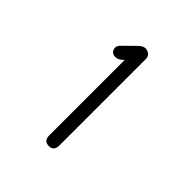

<svg xmlns="http://www.w3.org/2000/svg" viewBox="-183 -803 943 943"><g transform="rotate(45 289.0 -331.0)"><path d="M262.7 -555.7 254.9 -548.8Q238.3 -533.2 220.7 -533.2Q203.1 -533.2 194.8 -543Q186.5 -552.7 186.5 -566.4Q186.5 -580.1 204.1 -595.7L263.7 -654.3Q281.2 -668.9 294.9 -668.9Q308.6 -668.9 320.8 -659.7Q333 -650.4 333 -631.8V-32.2Q333 6.8 297.9 6.8Q262.7 6.8 262.7 -32.2Z"/></g></svg>

Font: Jura
Style: DemiBold
Weight: 600
Version: Version 2.5